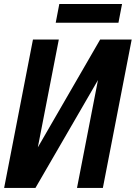

<svg xmlns="http://www.w3.org/2000/svg" viewBox="-33 -923 666 943"><path d="M240.7 -811.5H548.8L566.4 -903.3H258.3ZM-12.7 0H141.1L448.2 -529.8L345.2 0H472.2L613.8 -729H459L152.8 -199.2L255.9 -729H128.9Z"/></svg>

Font: Hack
Style: Bold Oblique
Weight: 700
Italic angle: -12°
Monospace: yes
Designer: Christopher Simpkins
Foundry: Christopher Simpkins
Version: Version 2.010